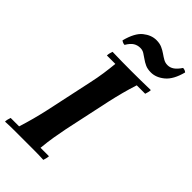

<svg xmlns="http://www.w3.org/2000/svg" viewBox="-287 -1000 1078 1078"><g transform="rotate(45 252.0 -460.5)"><path d="M-8 2Q-8 -6 -5.5 -17Q-3 -28 0 -35H67Q81 -79 92.5 -122Q104 -165 114 -210L174 -490Q185 -540 191 -582Q197 -624 201 -665H134Q134 -673 136.5 -684Q139 -695 142 -702Q176 -701 217.5 -700.5Q259 -700 293 -700Q328 -700 369.5 -700.5Q411 -701 446 -702Q446 -695 443.5 -684Q441 -673 438 -665H371Q357 -622 345.5 -578.5Q334 -535 324 -490L264 -210Q256 -170 249 -128.5Q242 -87 237 -35H304Q304 -28 301.5 -17Q299 -6 296 2Q262 0 220.5 0Q179 0 144 0Q110 0 68.5 0Q27 0 -8 2ZM486 -918Q493 -918 500 -915.5Q507 -913 512 -908Q493 -835 455 -803.5Q417 -772 376 -772Q349 -772 330.5 -780.5Q312 -789 297 -800Q282 -811 268 -819.5Q254 -828 237 -828Q215 -828 197 -817Q179 -806 162 -777Q155 -777 148 -780Q141 -783 136 -787Q156 -864 193 -893.5Q230 -923 270 -923Q296 -923 315 -914.5Q334 -906 349.5 -895Q365 -884 380 -875.5Q395 -867 413 -867Q433 -867 450.5 -879Q468 -891 486 -918Z"/></g></svg>

Font: Poltawski Nowy
Style: Bold Italic
Weight: 700
Italic angle: -12°
Designer: Adam Pótawski, Mateusz Machalski, Borys Kosmynka, Ania Wieluska
Foundry: Capitalics.wtf
Version: Version 1.001;gftools[0.9.25]